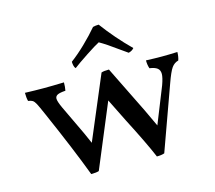

<svg xmlns="http://www.w3.org/2000/svg" viewBox="-107 -883 1143 1022"><g transform="rotate(-15 465.0 -372.0)"><path d="M885 -502Q885 -478 878 -457Q855 -451 840.5 -430.5Q826 -410 805 -351L678 1Q662 7 636 7Q601 -76 526 -221L463 -348L317 2Q303 7 274 7Q218 -142 120 -365Q100 -411 91.5 -427Q83 -443 74.5 -448.5Q66 -454 50 -456Q45 -474 45 -502Q101 -500 149 -500Q194 -500 260 -502Q260 -477 256 -457Q225 -455 212 -448.5Q199 -442 199 -428Q199 -413 216 -376Q231 -343 254 -296Q300 -201 320 -153L467 -501Q480 -506 509 -506Q529 -464 571 -380Q647 -228 681 -152L761 -352Q775 -391 775 -411Q775 -432 761.5 -442.5Q748 -453 719 -457Q712 -477 712 -502Q762 -500 800 -500Q837 -500 885 -502ZM329 -597Q368 -626 410.5 -667Q453 -708 486 -747Q501 -751 518 -751Q583 -663 664 -583Q654 -570 634 -565L597 -591Q530 -640 494 -660Q472 -649 419 -614Q366 -579 340 -559Q334 -565 331.5 -576Q329 -587 329 -597Z"/></g></svg>

Font: Vollkorn SC
Style: Regular
Weight: 400
Designer: Friedrich Althausen
Foundry: Friedrich Althausen
Version: Version 4.015